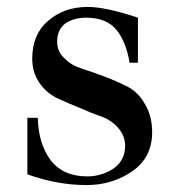

<svg xmlns="http://www.w3.org/2000/svg" viewBox="-20 -522 503 554"><path d="M378 -471V-341H354Q344 -401 316 -436Q287 -471 228 -471Q193 -471 168 -454Q145 -436 145 -402Q145 -372 166 -354Q183 -335 216 -324Q239 -317 282 -301Q314 -289 348 -272Q380 -255 398 -222Q419 -188 419 -140Q419 -68 362 -28Q304 12 230 12Q145 12 59 -19V-182H89Q91 -107 126 -60Q162 -13 232 -13Q273 -13 308 -36Q341 -60 341 -101Q341 -130 321 -153Q302 -175 272 -186Q245 -195 207 -212Q186 -220 142 -240Q112 -256 93 -284Q73 -313 73 -353Q73 -423 119 -462Q165 -502 233 -502Q285 -502 378 -471Z"/></svg>

Font: Bailleul Roman
Style: Roman
Weight: 400
Version: Version 1